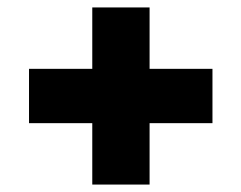

<svg xmlns="http://www.w3.org/2000/svg" viewBox="-20 -608 649 516"><path d="M228 -112V-588H382V-112ZM58 -277V-423H551V-277Z"/></svg>

Font: MOST Montserrat ExtraBold
Style: Regular
Weight: 800
Designer: Julieta Ulanovsky
Foundry: Julieta Ulanovsky
Version: Version 8.000;March 11, 2024;FontCreator 15.0.0.2926 64-bit